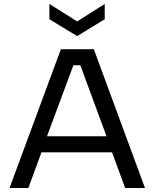

<svg xmlns="http://www.w3.org/2000/svg" viewBox="-20 -948 779 968"><path d="M28 0 287 -700H453L711 0H611L545 -180H189L123 0ZM217 -261H517L385 -619H350ZM369 -766 229 -851V-928L369 -840L508 -928V-851Z"/></svg>

Font: Envelope Sans Variable
Style: Regular
Weight: 500
Designer: Andreas Rasmussen / Norman Anderson
Foundry: mail.de GmbH
Version: Version 1.150